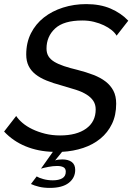

<svg xmlns="http://www.w3.org/2000/svg" viewBox="-32 -735 646 937"><path d="M147 126Q158 133 179.5 139Q201 145 226 145Q255 145 272 135Q289 125 289 103Q289 87 277.5 81Q266 75 247 75Q227 75 204 79.5Q181 84 168 88L226 6Q154 4 93 -21Q32 -46 -12 -93L47 -169Q58 -152 78 -135Q98 -118 126 -104.5Q154 -91 188 -82.5Q222 -74 261 -74Q342 -74 388.5 -107.5Q435 -141 435 -201Q435 -225 423.5 -242.5Q412 -260 390.5 -273.5Q369 -287 338 -297Q307 -307 268 -318Q227 -329 195 -342Q163 -355 141 -372.5Q119 -390 107.5 -413.5Q96 -437 96 -469Q96 -527 119 -572.5Q142 -618 182 -649.5Q222 -681 275.5 -698Q329 -715 389 -715Q457 -715 508 -693Q559 -671 594 -634L537 -561Q529 -575 513 -588Q497 -601 475 -611.5Q453 -622 426.5 -628.5Q400 -635 370 -635Q279 -635 237 -596Q195 -557 195 -498Q195 -476 204.5 -460.5Q214 -445 233 -433.5Q252 -422 280 -412.5Q308 -403 346 -394Q389 -383 424 -369.5Q459 -356 483.5 -337Q508 -318 521.5 -292Q535 -266 535 -229Q535 -173 514.5 -130.5Q494 -88 458 -58.5Q422 -29 374 -13Q326 3 271 6L237 48Q245 45 254.5 44Q264 43 272 43Q301 43 318 55.5Q335 68 335 94Q335 133 303.5 157.5Q272 182 211 182Q182 182 159 176.5Q136 171 119 163Z"/></svg>

Font: PTCRaleway Medium
Style: Italic
Weight: 500
Italic angle: -12°
Designer: Matt McInerney, Pablo Impallari, Rodrigo Fuenzalida
Foundry: Matt McInerney, Pablo Impallari, Rodrigo Fuenzalida
Version: Version 3.000g; ttfautohint (v1.5) -l 8 -r 28 -G 28 -x 14 -D